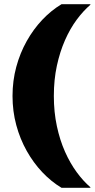

<svg xmlns="http://www.w3.org/2000/svg" viewBox="-20 -770 455 920"><path d="M238 -310Q238 -388 252.5 -455Q267 -522 291.5 -577.5Q316 -633 347.5 -675.5Q379 -718 413 -747V-750H275Q225 -720 182.5 -675Q140 -630 108 -573Q76 -516 58 -449.5Q40 -383 40 -310Q40 -237 58 -170.5Q76 -104 108 -47Q140 10 182.5 55Q225 100 275 130H413V127Q379 98 347.5 55Q316 12 291.5 -43Q267 -98 252.5 -165.5Q238 -233 238 -310Z"/></svg>

Font: Roboto Serif 20pt Black
Style: Regular
Weight: 900
Version: Version 1.008